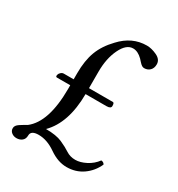

<svg xmlns="http://www.w3.org/2000/svg" viewBox="-152 -710 760 821"><g transform="rotate(30 227.5 -300.0)"><path d="M70.8 -299.8Q64.9 -299.8 64.9 -306.2Q64.9 -308.1 66.4 -313Q67.9 -317.9 74 -323.5Q80.1 -329.1 87.9 -329.1H136.2V-358.9Q136.2 -421.9 153.1 -466.6Q169.9 -511.2 209 -551.8Q263.2 -610.8 335.9 -610.8Q358.9 -610.8 385.5 -598.4Q412.1 -585.9 412.1 -562Q412.1 -543 401.1 -532Q390.1 -521 373 -521Q367.2 -521 361.6 -524.4Q356 -527.8 347.4 -537.4Q338.9 -546.9 337.9 -547.9Q314.9 -570.8 291 -570.8Q257.8 -570.8 234.9 -523.4Q211.9 -476.1 211.9 -410.2V-329.1H330.1Q336.9 -329.1 336.9 -313Q336.9 -299.8 314.9 -299.8H211.9Q210.9 -156.7 140.1 -85.9Q190.9 -85.9 220 -73Q249 -60.1 268.6 -47.1Q288.1 -34.2 314 -34.2Q337.9 -34.2 366 -48.6Q394 -63 412.1 -87.9Q424.3 -86.9 429.2 -77.1Q411.1 -37.1 376.5 -12.9Q341.8 11.2 296.9 11.2Q253.9 11.2 210.9 -18.8Q168 -48.8 126 -48.8Q87.9 -48.8 87.9 -23.9Q87.9 -6.8 76.9 2.2Q65.9 11.2 49.8 11.2Q35.6 11.2 25.4 3.2Q15.1 -4.9 15.1 -17.1Q15.1 -20 15.6 -22.9Q16.1 -25.9 18.1 -29.1Q20 -32.2 21.5 -34.2Q22.9 -36.1 26.9 -39.1Q30.8 -42 33 -43.5Q35.2 -44.9 40 -47.9Q44.9 -50.8 47.4 -52.5Q49.8 -54.2 55.9 -57.6Q62 -61 64 -62Q135.7 -117.2 136.2 -280.8V-299.8Z"/></g></svg>

Font: Linux Libertine Display
Style: Regular
Weight: 400
Designer: Philipp H. Poll
Foundry: Philipp H. Poll
Version: Version 5.0.9